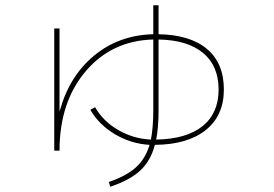

<svg xmlns="http://www.w3.org/2000/svg" viewBox="-20 -652 1040 729"><path d="M562 -632H582V-522Q702 -520 766 -466Q830 -412 830 -312Q830 -213 761 -158Q692 -103 568 -102Q552 -41 512.5 -4.5Q473 32 399 57L393 39Q460 16 496 -16.5Q532 -49 548 -102Q478 -106 417 -142Q356 -178 323 -235L341 -245Q372 -191 429.5 -158Q487 -125 553 -122Q562 -169 562 -232V-502Q404 -498 305 -381Q206 -264 206 -80H186V-544H206V-231H207Q243 -363 337.5 -441Q432 -519 562 -522ZM582 -502V-232Q582 -168 573 -122Q688 -124 749 -173Q810 -222 810 -312Q810 -402 751 -451Q692 -500 582 -502Z"/></svg>

Font: M PLUS 1p Thin
Style: Regular
Weight: 250
Version: Version 1.062